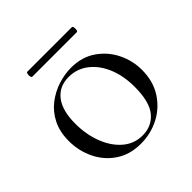

<svg xmlns="http://www.w3.org/2000/svg" viewBox="-143 -632 766 766"><g transform="rotate(-45 239.5 -249.0)"><path d="M231.4 13Q171.6 13 127.6 -16Q83.6 -45 59.8 -93.5Q36 -142 36 -198Q36 -250 55.2 -288Q74.4 -326 106.2 -350.5Q138 -375 175.4 -387Q212.8 -399 249.2 -399Q310 -399 353.5 -369Q397 -339 420.2 -292Q443.4 -245 443.4 -192.8Q443.4 -129.4 414.1 -83.3Q384.8 -37.2 336.8 -12.1Q288.8 13 231.4 13ZM259.8 -5.6Q312.6 -5.6 343.8 -43.4Q375 -81.2 375 -165Q375 -228.4 354.5 -276.6Q334 -324.8 298.2 -352.2Q262.4 -379.6 216 -379.6Q162.6 -379.6 132.9 -341Q103.2 -302.4 103.2 -228.6Q103.2 -167.8 123 -116.7Q142.8 -65.6 178.2 -35.6Q213.6 -5.6 259.8 -5.6ZM114.4 -482.8Q110.8 -482.8 109.1 -489.9Q107.4 -497 109.1 -504Q110.8 -511 114.4 -511H365.4Q370 -511 371.3 -504Q372.6 -497 371.3 -489.9Q370 -482.8 365.4 -482.8Z"/></g></svg>

Font: Cormorant Light
Style: Regular
Weight: 300
Designer: Christian Thalmann (Catharsis Fonts)
Foundry: Catharsis Fonts
Version: Version 4.000